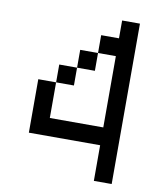

<svg xmlns="http://www.w3.org/2000/svg" viewBox="-86 -851 781 921"><g transform="rotate(10 304.0 -390.5)"><path d="M260.4 -520.8V-607.6H347.2V-520.8ZM434 -694.4V-781.2H520.8V0H434V-173.6H86.8V-434H173.6V-260.4H434V-607.6H347.2V-694.4ZM173.6 -434V-520.8H260.4V-434Z"/></g></svg>

Font: 8-bit Operator+
Style: Regular
Weight: 400
Designer: GrandChaos9000
Foundry: Grand Chaos Productions
Version: Version 1.2.0 - April 24, 2014